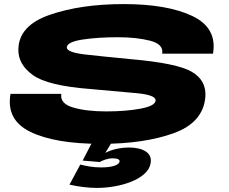

<svg xmlns="http://www.w3.org/2000/svg" viewBox="-20 -701 1120 941"><path d="M455.5 220Q423 220 389 215.8Q355 211.5 320.5 204L373.5 105.5Q392.5 110.5 418.8 115Q445 119.5 477 119.5Q515.5 119.5 539.5 111.8Q563.5 104 566 91.5Q568.5 75 531.5 75Q514 75 495.8 81.2Q477.5 87.5 469 93L385 86L430.5 -1.5H526.5L496 48.5Q517.5 36.5 549.2 29.2Q581 22 613 22Q665 22 695 41.8Q725 61.5 718 100Q712.5 129.5 686.8 152Q661 174.5 622.5 189.8Q584 205 540.2 212.5Q496.5 220 455.5 220ZM474.5 4Q251 4 130 -54.2Q9 -112.5 31.5 -241H280.5Q273 -193.5 338 -174.2Q403 -155 500 -155Q596 -155 667.5 -168.2Q739 -181.5 742.5 -207Q743 -209.5 742.5 -212Q738 -235.5 653.5 -244Q560.5 -253 425.5 -264.5Q214 -280.5 141.5 -332.8Q69 -385 70 -457.5Q71 -575.5 223.5 -628.2Q376 -681 586.5 -681Q799 -681 922.2 -622.8Q1045.5 -564.5 1024 -438H775Q782.5 -484.5 715.8 -501.5Q649 -518.5 558.5 -518.5Q458.5 -518.5 385 -507.2Q311.5 -496 307.5 -470.5Q307.5 -468.5 307.5 -466.5Q311.5 -444.5 392.5 -434.5Q481 -424.5 621 -411Q848 -391.5 920.2 -349Q992.5 -306.5 986.5 -226.5Q976.5 -101 831.8 -48.5Q687 4 474.5 4Z"/></svg>

Font: Anybody UltraExpanded ExtraBold
Style: Italic
Weight: 800
Width: 9
Italic angle: -10°
Designer: Tyler Finck
Foundry: Etcetera Type Company
Version: Version 1.010; ttfautohint (v1.8.3) -l 8 -r 50 -G 200 -x 14 